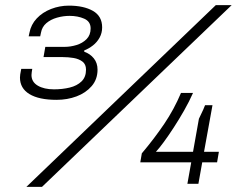

<svg xmlns="http://www.w3.org/2000/svg" viewBox="-20 -718 971 750"><path d="M83 12 823 -698H885L144 12ZM201 -328Q132 -328 95 -350.5Q58 -373 58 -415Q58 -420 59 -427.5Q60 -435 63 -449H106Q105 -442 104 -436Q103 -430 103 -425Q103 -398 127.5 -383.5Q152 -369 191 -369Q224 -369 252.5 -376Q281 -383 298.5 -400Q316 -417 316 -446Q316 -467 302 -477.5Q288 -488 267.5 -491.5Q247 -495 225 -495H150L157 -535H234Q255 -535 278.5 -542Q302 -549 318 -565Q334 -581 334 -607Q334 -634 309 -645Q284 -656 252 -656Q227 -656 202.5 -649Q178 -642 161 -627.5Q144 -613 140 -590L137 -576H92L95 -590Q101 -622 123.5 -646Q146 -670 179.5 -683Q213 -696 249 -696Q307 -696 343 -675.5Q379 -655 379 -611Q379 -589 369 -571Q359 -553 343 -540.5Q327 -528 309 -521V-516Q332 -508 346.5 -490Q361 -472 361 -446Q361 -408 338 -381.5Q315 -355 279 -341.5Q243 -328 201 -328ZM712 0 727 -84H528L534 -119Q583 -177 621.5 -234Q660 -291 687 -355H734Q719 -321 699 -286Q679 -251 658.5 -219.5Q638 -188 620 -163.5Q602 -139 589 -125H734L757 -254Q761 -263 765.5 -272Q770 -281 774 -290Q778 -299 781 -307H810L777 -125H835L828 -84H770L755 0Z"/></svg>

Font: Archivo SemiExpanded Thin
Style: Italic
Weight: 250
Width: 6
Italic angle: -10°
Designer: Hector Gatti
Foundry: Omnibus-Type
Version: Version 2.001